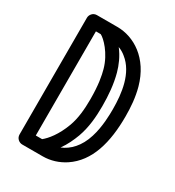

<svg xmlns="http://www.w3.org/2000/svg" viewBox="-182 -862 888 974"><g transform="rotate(30 262.5 -375.0)"><path d="M135 -680H163C185 -670 242 -614 264 -534C273 -502 283 -451 283 -368C283 -310 278 -254 260 -205C234 -134 197 -90 172 -70H135ZM218 -754H98C76 -754 61 -735 61 -717V-33C61 -11 80 4 98 4H214C215 4 217 4 218 4C264 4 308 -10 346 -35C447 -102 481 -229 481 -381C481 -435 477 -490 462 -545C422 -690 315 -754 218 -754ZM274 -80C298 -113 314 -149 326 -181C348 -242 353 -306 353 -368C353 -430 348 -493 332 -552C322 -589 304 -632 275 -669C291 -663 305 -655 318 -644C393 -585 407 -474 407 -381C407 -348 406 -277 386 -214C364 -142 321 -99 274 -80Z"/></g></svg>

Font: LS
Style: RegularAlt
Weight: 500
Designer: BSozoo
Foundry: BSozoo
Version: Version 001.000